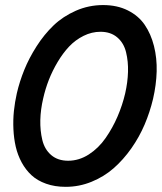

<svg xmlns="http://www.w3.org/2000/svg" viewBox="-20 -721 633 751"><path d="M236.8 9.8Q194.3 9.8 160.2 -2.4Q126 -14.6 103.3 -35.6Q80.6 -56.6 64.9 -85.4Q49.3 -114.3 41.7 -146.7Q34.2 -179.2 32.5 -215.6Q30.8 -252 34.4 -286.9Q38.1 -321.8 45.9 -356.4Q56.6 -402.3 75 -447.8Q93.3 -493.2 123 -539.8Q152.8 -586.4 189.5 -621.6Q226.1 -656.7 276.6 -679Q327.1 -701.2 383.3 -701.2Q438.5 -701.2 480.2 -680.2Q522 -659.2 546.1 -623.8Q570.3 -588.4 582.3 -541Q594.2 -493.7 592.8 -441.4Q591.3 -389.2 578.6 -334Q566.4 -282.7 545.7 -233.9Q524.9 -185.1 493.7 -140.6Q462.4 -96.2 424.6 -63Q386.7 -29.8 338.1 -10Q289.6 9.8 236.8 9.8ZM246.6 -92.3Q289.1 -92.3 327.4 -116.9Q365.7 -141.6 393.3 -181.4Q420.9 -221.2 439.9 -265.6Q459 -310.1 469.7 -356Q479.5 -399.4 480.7 -439.9Q481.9 -480.5 473.1 -516.6Q464.4 -552.7 438.7 -574.7Q413.1 -596.7 373 -596.7Q338.9 -596.7 306.9 -580.8Q274.9 -564.9 250.5 -539.1Q226.1 -513.2 205.6 -478.8Q185.1 -444.3 171.1 -408.7Q157.2 -373 148.9 -335.9Q138.7 -292.5 137.7 -251.5Q136.7 -210.4 145.5 -173.6Q154.3 -136.7 180.2 -114.5Q206.1 -92.3 246.6 -92.3Z"/></svg>

Font: HK Grotesk SemiBold Italic
Style: Regular
Weight: 600
Italic angle: -13°
Designer: Alfredo Marco Pradil and Stefan Peev
Foundry: Hanken Design Co.
Version: Version 1.000;PS 001.000;hotconv 1.0.88;makeotf.lib2.5.64775